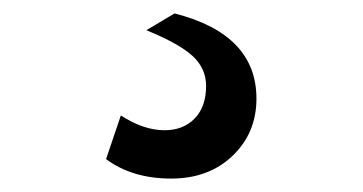

<svg xmlns="http://www.w3.org/2000/svg" viewBox="-20 -51 540 286"><path d="M198 -6 240 -31Q362 0 362 96Q362 147 326.5 181Q291 215 235 215Q177 215 138 186L160 121Q194 143 225 143Q253 143 270 125.5Q287 108 287 77Q287 51 267 32.5Q247 14 198 -6Z"/></svg>

Font: Elaine Sans Medium
Style: Regular
Weight: 500
Designer: Wei Huang
Foundry: Wei Huang
Version: Version 2.001;December 24, 2019;FontCreator 12.0.0.2547 64-b